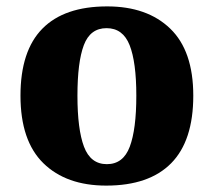

<svg xmlns="http://www.w3.org/2000/svg" viewBox="-20 -570 668 600"><path d="M312 10Q187 10 115.5 -60Q44 -130 44 -271Q44 -411 112.5 -480.5Q181 -550 315 -550Q440 -550 512 -480.5Q584 -411 584 -271Q584 -130 515 -60Q446 10 312 10ZM314 -57Q365 -57 385.5 -111.5Q406 -166 406 -271Q406 -376 385 -429Q364 -482 313 -482Q262 -482 242 -429Q222 -376 222 -271Q222 -166 242.5 -111.5Q263 -57 314 -57Z"/></svg>

Font: Noto Serif Georgian ExtraBold
Style: Regular
Weight: 800
Designer: Monotype Design Team, Akaki Razmadze
Foundry: Google LLC
Version: Version 2.003; ttfautohint (v1.8.4.7-5d5b)